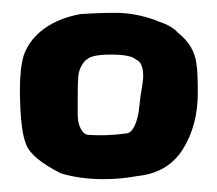

<svg xmlns="http://www.w3.org/2000/svg" viewBox="-20 -675 338 299"><path d="M21 -449Q16 -462 14 -479Q11 -503 11 -535Q11 -569 17 -589Q26 -614 49 -630.5Q72 -647 105 -653Q132 -655 160 -655Q190 -655 221 -644L226 -642Q249 -634 256 -625Q283 -604 286 -575Q288 -564 288 -530Q288 -480 265 -443Q242 -406 195 -401Q168 -396 141 -396Q105 -396 75 -405L73 -406Q30 -428 21 -449ZM101 -524V-497Q101 -484 105.5 -475Q110 -466 117 -465Q145 -463 175 -467Q190 -467 196 -501L199 -527L200 -532Q203 -550 203 -556Q203 -578 192 -582Q184 -590 153 -590Q124 -590 116 -583Q112 -581 107.5 -573.5Q103 -566 102 -557Q101 -547 101 -524Z"/></svg>

Font: Londrina Solid Black
Style: Regular
Weight: 900
Designer: Marcelo Magalhaes
Foundry: Marcelo Magalhães
Version: Version 1.002